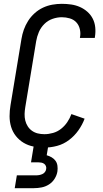

<svg xmlns="http://www.w3.org/2000/svg" viewBox="-20 -763 540 1003"><path d="M212 8Q183 8 155 2.5Q127 -3 103.5 -17Q80 -31 63 -52.5Q46 -74 38 -100.5Q30 -127 30 -156Q30 -185 35 -214L92 -559Q96 -584 104.5 -608Q113 -632 127 -654Q141 -676 161 -694Q181 -712 204.5 -723Q228 -734 253 -738.5Q278 -743 303 -743Q328 -743 352 -739.5Q376 -736 397.5 -726.5Q419 -717 436.5 -701.5Q454 -686 464.5 -665.5Q475 -645 477.5 -620.5Q480 -596 476 -571Q476 -569 475.5 -567.5Q475 -566 475 -565H397Q398 -566 398 -567Q398 -568 398 -569Q402 -590 397 -611Q392 -632 378.5 -646.5Q365 -661 344.5 -667Q324 -673 303 -673Q279 -673 254.5 -664.5Q230 -656 211.5 -637.5Q193 -619 183 -595.5Q173 -572 169 -548L112 -203Q109 -185 108.5 -167.5Q108 -150 112 -133.5Q116 -117 125 -103Q134 -89 147.5 -79.5Q161 -70 177.5 -66Q194 -62 212 -62Q234 -62 257 -68.5Q280 -75 299 -90Q318 -105 331.5 -125Q345 -145 353 -167L422 -143Q410 -111 389.5 -82Q369 -53 340.5 -31.5Q312 -10 278.5 -1Q245 8 212 8ZM57 220 68 153H168Q177 153 185 151.5Q193 150 201 146.5Q209 143 214.5 136Q220 129 221 121Q223 113 220 105Q217 97 210.5 92.5Q204 88 196 86.5Q188 85 180 85H142L156 0H232L224 48Q238 52 250 59Q262 66 270 77Q278 88 280 102.5Q282 117 280 132Q277 152 265.5 170.5Q254 189 236 200.5Q218 212 197.5 216Q177 220 157 220Z"/></svg>

Font: Iosevka SS04
Style: Italic
Weight: 400
Italic angle: -9°
Monospace: yes
Designer: Belleve Invis
Foundry: Belleve Invis
Version: Version 19.0.0; ttfautohint (v1.8.4)